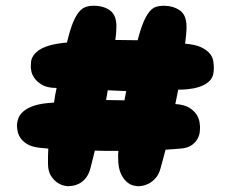

<svg xmlns="http://www.w3.org/2000/svg" viewBox="-20 -692 799 668"><path d="M656 -385Q645 -383 632.5 -381.5Q620 -380 600 -380L590 -330Q621 -328 638 -317.5Q655 -307 663.5 -294Q672 -281 674 -268Q676 -255 676 -248Q676 -244 675 -233Q674 -222 667.5 -209.5Q661 -197 647 -187Q633 -177 608 -175L556 -171L539 -108Q533 -85 521 -72Q509 -59 497 -53Q485 -47 475 -45.5Q465 -44 462 -44Q455 -44 443 -47Q431 -50 419.5 -60.5Q408 -71 399.5 -90.5Q391 -110 391 -144Q391 -149 391 -155Q391 -161 392 -167Q371 -167 350.5 -167Q330 -167 310 -168L295 -108Q289 -85 278 -72Q267 -59 255 -53Q243 -47 232 -45.5Q221 -44 216 -44Q215 -44 204 -46Q193 -48 180.5 -56Q168 -64 157.5 -80Q147 -96 147 -123Q147 -134 147 -147.5Q147 -161 148 -175L117 -178Q90 -181 74 -191Q58 -201 50.5 -213Q43 -225 41 -237Q39 -249 39 -255Q39 -266 43.5 -279.5Q48 -293 62 -305Q76 -317 101 -325Q126 -333 168 -335Q171 -360 177 -386Q145 -386 127 -396.5Q109 -407 100 -420Q91 -433 89 -444.5Q87 -456 87 -457Q87 -466 88 -476.5Q89 -487 95.5 -497.5Q102 -508 115.5 -517.5Q129 -527 153 -534Q178 -541 213 -544Q223 -586 233 -611Q243 -636 254 -649.5Q265 -663 277.5 -667.5Q290 -672 306 -672Q341 -672 363 -655.5Q385 -639 385 -601Q385 -589 384 -576.5Q383 -564 381 -553Q401 -553 420 -552.5Q439 -552 459 -552Q469 -591 479 -614.5Q489 -638 499.5 -651Q510 -664 522.5 -668Q535 -672 550 -672Q582 -672 605.5 -656Q629 -640 629 -598Q629 -586 627.5 -570.5Q626 -555 624 -540Q661 -537 681 -527Q701 -517 710.5 -505Q720 -493 722 -479.5Q724 -466 724 -456Q724 -445 722 -434.5Q720 -424 712.5 -414.5Q705 -405 691.5 -397.5Q678 -390 656 -385ZM413 -343 419 -375 355 -378 349 -344Z"/></svg>

Font: Sniglet
Style: ExtraBold
Weight: 800
Version: Version 2.000; ttfautohint (v0.95) -l 8 -r 50 -G 200 -x 14 -